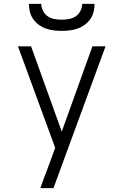

<svg xmlns="http://www.w3.org/2000/svg" viewBox="-20 -975 640 995"><path d="M189 0Q200 -31 211.5 -62Q223 -93 235 -124L266 -209L73 -735H141L300 -293L459 -735H527L257 0ZM300 -815Q279 -815 258.5 -817.5Q238 -820 218 -827Q198 -834 181 -846.5Q164 -859 152 -876Q140 -893 135 -913.5Q130 -934 130 -955H194Q194 -936 203 -918.5Q212 -901 227.5 -890.5Q243 -880 262 -876.5Q281 -873 300 -873Q319 -873 338 -876.5Q357 -880 372.5 -890.5Q388 -901 397 -918.5Q406 -936 406 -955H470Q470 -934 465 -913.5Q460 -893 448 -876Q436 -859 419 -846.5Q402 -834 382 -827Q362 -820 341.5 -817.5Q321 -815 300 -815Z"/></svg>

Font: Iosevka Aile Custom Light
Style: Regular
Weight: 300
Designer: Belleve Invis
Foundry: Belleve Invis
Version: Version 17.0.2; ttfautohint (v1.8.3)